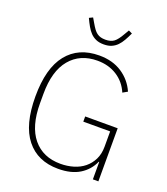

<svg xmlns="http://www.w3.org/2000/svg" viewBox="-163 -1024 999 1149"><g transform="rotate(20 336.5 -449.5)"><path d="M560 -111H557Q532 -54 478.5 -21Q425 12 342 12Q211 12 139 -78.5Q67 -169 67 -349Q67 -529 139.5 -619.5Q212 -710 344 -710Q429 -710 489 -670.5Q549 -631 578 -565L548 -548Q522 -609 468.5 -643Q415 -677 344 -677Q234 -677 170.5 -601Q107 -525 107 -379V-320Q107 -174 170 -97.5Q233 -21 345 -21Q388 -21 427 -32.5Q466 -44 495 -67.5Q524 -91 541.5 -126Q559 -161 559 -208V-305H388V-338H595V0H560ZM344 -781Q315 -781 294.5 -790Q274 -799 259 -814.5Q244 -830 231.5 -852Q219 -874 207 -900L230 -911L247 -882Q259 -861 269 -847.5Q279 -834 290 -826Q301 -818 314 -814.5Q327 -811 344 -811Q378 -811 398 -826Q418 -841 441 -882L458 -911L481 -900Q469 -874 456.5 -852Q444 -830 429 -814.5Q414 -799 393.5 -790Q373 -781 344 -781Z"/></g></svg>

Font: IBM Plex Sans ExtLt
Style: Regular
Weight: 200
Designer: Mike Abbink, Paul van der Laan, Pieter van Rosmalen
Foundry: Bold Monday
Version: Version 3.005